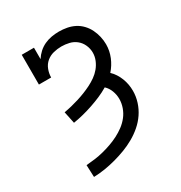

<svg xmlns="http://www.w3.org/2000/svg" viewBox="-175 -655 950 1005"><g transform="rotate(-30 300.0 -152.5)"><path d="M103 223 100 150Q126 148 152.5 144.5Q179 141 204.5 134.5Q230 128 255.5 119Q281 110 304.5 98Q328 86 349.5 70Q371 54 387.5 33Q404 12 413 -13.5Q422 -39 422 -65Q422 -90 413 -114Q404 -138 386 -155Q359 -139 331 -127Q303 -115 273.5 -105Q244 -95 214.5 -87.5Q185 -80 154 -75L139 -147Q162 -151 184.5 -156.5Q207 -162 229.5 -169Q252 -176 273.5 -184.5Q295 -193 316 -203.5Q337 -214 356 -227.5Q375 -241 390 -259Q405 -277 414 -299Q423 -321 423 -344Q423 -368 413 -390.5Q403 -413 384.5 -428Q366 -443 342.5 -448.5Q319 -454 296 -454Q272 -454 248 -448Q224 -442 205.5 -426.5Q187 -411 178 -387.5Q169 -364 169 -340H95V-520H169V-451Q181 -470 198 -485.5Q215 -501 235.5 -510.5Q256 -520 278.5 -524Q301 -528 324 -528Q348 -528 372 -523.5Q396 -519 417.5 -508Q439 -497 456 -479Q473 -461 483.5 -439.5Q494 -418 499.5 -394.5Q505 -371 505 -347Q505 -308 490 -271.5Q475 -235 449 -206Q463 -193 473.5 -176.5Q484 -160 491 -142Q498 -124 501.5 -105Q505 -86 505 -66Q505 -32 494.5 1Q484 34 465 62Q446 90 420 112.5Q394 135 364 152Q334 169 302.5 181Q271 193 238 202Q205 211 171 216.5Q137 222 103 223Z"/></g></svg>

Font: Iosevka HT Extended
Style: Regular
Weight: 400
Width: 7
Monospace: yes
Designer: Belleve Invis
Foundry: Belleve Invis
Version: Version 32.3.0; ttfautohint (v1.8.4)